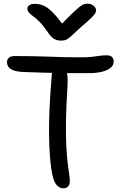

<svg xmlns="http://www.w3.org/2000/svg" viewBox="-20 -1012 657 1045"><path d="M324 13Q303 13 286 -8Q269 -29 260 -88Q255 -120 251.5 -166Q248 -212 247 -274.5Q246 -337 249.5 -418.5Q253 -500 262 -606Q264 -629 273.5 -642.5Q283 -656 299 -656Q330 -656 340.5 -630Q351 -604 347 -538Q340 -428 339 -348.5Q338 -269 341 -214Q344 -159 348.5 -122.5Q353 -86 356.5 -64Q360 -42 360 -27Q360 -6 350 3.5Q340 13 324 13ZM468 -614Q413 -614 367.5 -614Q322 -614 282 -615Q242 -616 201.5 -617Q161 -618 114 -620Q75 -621 54 -629Q33 -637 25.5 -648.5Q18 -660 18 -674Q18 -688 28 -697.5Q38 -707 61 -707Q119 -707 164 -706Q209 -705 248.5 -703.5Q288 -702 328 -701Q368 -700 415 -700Q459 -700 483 -703Q507 -706 524 -708.5Q541 -711 561 -711Q581 -711 590 -701.5Q599 -692 599 -678Q599 -656 580 -641.5Q561 -627 531 -620.5Q501 -614 468 -614ZM457 -992Q470 -992 480.5 -986.5Q491 -981 497 -973Q503 -965 503 -955Q503 -948 498 -939.5Q493 -931 476 -914Q459 -897 421 -865Q391 -838 374.5 -822Q358 -806 345.5 -798.5Q333 -791 312 -791Q289 -791 272.5 -801.5Q256 -812 237 -841Q214 -875 194.5 -894Q175 -913 160 -924Q145 -935 137 -944Q129 -953 129 -966Q129 -977 140 -984Q151 -991 169 -991Q193 -991 215.5 -982Q238 -973 265 -946.5Q292 -920 330 -867H302Q345 -912 371.5 -937.5Q398 -963 413.5 -975Q429 -987 439 -989.5Q449 -992 457 -992Z"/></svg>

Font: Shantell Sans
Style: Regular
Weight: 400
Designer: Stephen Nixon, Anya Danilova, Shantell Martin
Foundry: Arrow Type
Version: Version 1.008;[ac192a2d6]